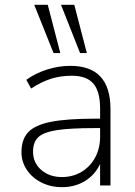

<svg xmlns="http://www.w3.org/2000/svg" viewBox="-20 -769 561 796"><path d="M438 -317V0H395V-89Q373 -43 331.5 -18Q290 7 237 7Q191 7 152.5 -12Q114 -31 91.5 -64.5Q69 -98 69 -138Q69 -192 97.5 -221.5Q126 -251 191.5 -264Q257 -277 375 -277H395V-319Q395 -390 367 -422.5Q339 -455 278 -455Q231 -455 191.5 -442.5Q152 -430 109 -402L89 -438Q126 -465 174.5 -480.5Q223 -496 272 -496Q438 -496 438 -317ZM395 -202V-238H376Q271 -238 216 -229.5Q161 -221 139 -200.5Q117 -180 117 -140Q117 -94 151 -64.5Q185 -35 237 -35Q282 -35 318 -56.5Q354 -78 374.5 -116Q395 -154 395 -202ZM202 -549 122 -749H178L230 -549ZM312 -549 233 -749H288L340 -549Z"/></svg>

Font: wassup Sans
Style: Light
Weight: 200
Version: Version 2.001